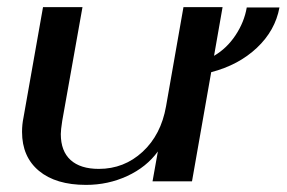

<svg xmlns="http://www.w3.org/2000/svg" viewBox="-20 -510 806 540"><path d="M574 -307 520 0H409L424 -84Q392 -40 338 -15Q284 10 222 10Q137 10 89.5 -29.5Q42 -69 42 -139Q42 -160 46 -179L101 -490H212L155 -170Q151 -144 151 -133Q151 -85 178.5 -60Q206 -35 258 -35Q329 -35 381 -83Q433 -131 447 -211L496 -490H606L582 -353Q618 -374 642.5 -411Q667 -448 674 -489H766Q754 -424 702.5 -375.5Q651 -327 574 -307Z"/></svg>

Font: Fahkwang Medium
Style: Italic
Weight: 500
Italic angle: -10°
Version: Version 1.000; ttfautohint (v1.6)